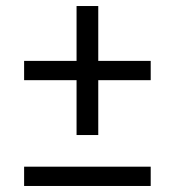

<svg xmlns="http://www.w3.org/2000/svg" viewBox="-20 -617 580 637"><path d="M306 -169H234V-351H60V-415H234V-597H306V-415H480V-351H306ZM480 0H60V-64H480Z"/></svg>

Font: IBM Plex Sans Condensed
Style: Regular
Weight: 400
Width: 3
Designer: Mike Abbink, Paul van der Laan, Pieter van Rosmalen
Foundry: Bold Monday
Version: Version 3.201